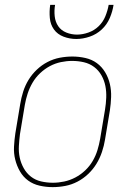

<svg xmlns="http://www.w3.org/2000/svg" viewBox="-20 -760 540 788"><path d="M196 8Q169 8 142.5 2Q116 -4 95.5 -19Q75 -34 62 -56.5Q49 -79 42.5 -105Q36 -131 37.5 -158.5Q39 -186 43 -213L63 -333Q67 -358 75 -383.5Q83 -409 97 -432Q111 -455 131 -474Q151 -493 175 -505.5Q199 -518 225 -523Q251 -528 277 -528Q304 -528 330.5 -522Q357 -516 377.5 -501Q398 -486 411.5 -463.5Q425 -441 431 -415Q437 -389 436 -361.5Q435 -334 431 -307L411 -187Q407 -162 398.5 -136.5Q390 -111 376 -88Q362 -65 342 -46Q322 -27 298 -14.5Q274 -2 248 3Q222 8 196 8ZM197 -10Q220 -10 243.5 -15Q267 -20 289 -31.5Q311 -43 329.5 -60.5Q348 -78 360.5 -99.5Q373 -121 380 -144Q387 -167 391 -190L411 -310Q415 -334 416 -359Q417 -384 412.5 -407Q408 -430 396.5 -450.5Q385 -471 366.5 -485Q348 -499 324.5 -504.5Q301 -510 276 -510Q253 -510 229.5 -505Q206 -500 184.5 -488.5Q163 -477 144.5 -459.5Q126 -442 113.5 -420.5Q101 -399 93.5 -376Q86 -353 82 -330L62 -210Q59 -186 57.5 -161Q56 -136 61 -113Q66 -90 77.5 -69.5Q89 -49 107 -35Q125 -21 148.5 -15.5Q172 -10 197 -10ZM293 -600Q266 -600 241 -609.5Q216 -619 201.5 -639Q187 -659 184.5 -686Q182 -713 186 -740H206Q202 -717 204.5 -693.5Q207 -670 219 -652.5Q231 -635 252 -626.5Q273 -618 296 -618Q319 -618 343 -626.5Q367 -635 385 -652.5Q403 -670 412.5 -693.5Q422 -717 426 -740H446Q442 -713 430.5 -686Q419 -659 397.5 -639Q376 -619 348 -609.5Q320 -600 293 -600Z"/></svg>

Font: Iosevka SS18 Thin
Style: Italic
Weight: 100
Italic angle: -9°
Monospace: yes
Designer: Belleve Invis
Foundry: Belleve Invis
Version: Version 25.1.1; ttfautohint (v1.8.4)